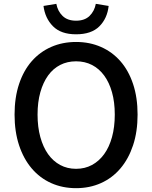

<svg xmlns="http://www.w3.org/2000/svg" viewBox="-20 -969 794 1002"><path d="M377 13Q306 13 247 -13.5Q188 -40 145.5 -90Q103 -140 79.5 -211Q56 -282 56 -371Q56 -460 79.5 -530.5Q103 -601 145.5 -649.5Q188 -698 247 -724Q306 -750 377 -750Q448 -750 507 -724Q566 -698 608.5 -649.5Q651 -601 674.5 -530.5Q698 -460 698 -371Q698 -282 674.5 -211Q651 -140 608.5 -90Q566 -40 507 -13.5Q448 13 377 13ZM377 -88Q423 -88 460 -108Q497 -128 523.5 -164.5Q550 -201 564.5 -253.5Q579 -306 579 -371Q579 -436 564.5 -487.5Q550 -539 523.5 -575Q497 -611 460 -630Q423 -649 377 -649Q331 -649 294 -630Q257 -611 231 -575Q205 -539 190.5 -487.5Q176 -436 176 -371Q176 -306 190.5 -253.5Q205 -201 231 -164.5Q257 -128 294 -108Q331 -88 377 -88ZM377 -790Q298 -790 256.5 -832Q215 -874 207 -938L274 -949Q281 -911 306.5 -886Q332 -861 377 -861Q422 -861 447.5 -886Q473 -911 480 -949L547 -938Q540 -873 498.5 -831.5Q457 -790 377 -790Z"/></svg>

Font: Kinto Sans Med
Style: Regular
Weight: 500
Designer: Authors: Ryoko NISHIZUKA  (kana & ideographs); Paul D. Hunt (Latin, Greek & Cyrillic); Wenlong ZHANG  (bopomofo); Sandol
Foundry: Adobe Systems Incorporated, ookami Inc.
Version: Version 0.001